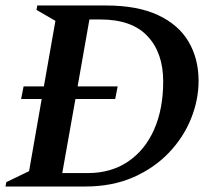

<svg xmlns="http://www.w3.org/2000/svg" viewBox="-27 -680 790 700"><path d="M-7 0 -4 -16 79 -56 125 -319H50L59 -365H133L175 -604L106 -644L109 -660H359Q474 -660 549 -625Q624 -590 660.5 -528Q697 -466 697 -385Q697 -316 669.5 -247.5Q642 -179 588.5 -123Q535 -67 458.5 -33.5Q382 0 283 0ZM393 -319H248L200 -49H293Q378 -49 440 -91Q502 -133 535 -208Q568 -283 568 -383Q568 -487 511 -548Q454 -609 339 -609H299L256 -365H402Z"/></svg>

Font: Spectral SemiBold
Style: Italic
Weight: 600
Italic angle: -10°
Designer: Jean-Baptiste Levee
Foundry: Production Type
Version: Version 2.001